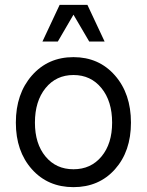

<svg xmlns="http://www.w3.org/2000/svg" viewBox="-20 -750 601 786"><path d="M280.8 16.1Q175.8 16.1 110.4 -57.4Q44.9 -130.9 44.9 -248Q44.9 -366.2 110.8 -441.2Q176.8 -516.1 280.8 -516.1Q384.8 -516.1 450.4 -441.4Q516.1 -366.7 516.1 -248Q516.1 -130.4 450.7 -57.1Q385.3 16.1 280.8 16.1ZM439 -248Q439 -335.9 395.3 -389.4Q351.6 -442.9 280.8 -442.9Q210 -442.9 166.5 -389.4Q123 -335.9 123 -248Q123 -161.6 166.3 -109.4Q209.5 -57.1 280.8 -57.1Q352.1 -57.1 395.5 -109.4Q439 -161.6 439 -248ZM153.8 -580.1 224.1 -730H337.9L408.2 -580.1H345.2L280.8 -689.9L216.8 -580.1Z"/></svg>

Font: Uncut Sans
Style: Regular
Weight: 400
Designer: Kasper Nordkvist
Foundry: UNCUT.wtf
Version: Version 1.304;Glyphs 3.2 (3246)